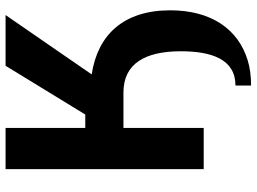

<svg xmlns="http://www.w3.org/2000/svg" viewBox="-136 -615 921 689"><g transform="rotate(-90 324.5 -270.5)"><path d="M62 0H210V-288H337C441 -288 485 -210 485 -82C485 27 457 114 362 114V170C396 170 426 166 452 158C565 124 632 26 632 -120C632 -286 546 -380 402 -402L615 -711H433L258 -425H210V-711H62Z"/></g></svg>

Font: Aerodynamic
Style: Regular
Weight: 500
Designer: Google
Version: Version 2.000980; 2014